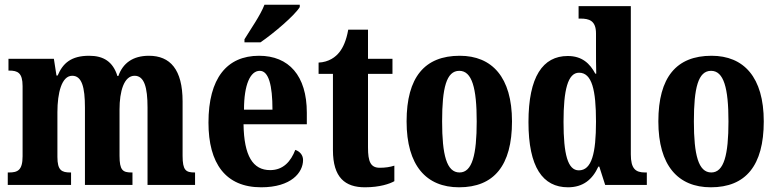

<svg xmlns="http://www.w3.org/2000/svg" viewBox="-20 -786 3302 816"><path d="M13 0H282V-53H279C242 -53 224 -62 224 -119V-309C224 -391 242 -464 287 -464C328 -464 341 -415 341 -329V0H543V-53H539C502 -53 488 -62 488 -124V-321C488 -398 507 -464 552 -464C593 -464 607 -415 607 -329V0H809V-53H807C770 -53 756 -62 756 -124V-355C756 -491 703 -549 613 -549C544 -549 502 -517 483 -463H479C460 -524 420 -549 359 -549C282 -549 247 -517 225 -465H220L209 -536H16V-486H19C55 -486 76 -477 76 -420V-122C76 -62 55 -53 18 -53H13Z M1019 -619V-606H1087C1144 -645 1233 -721 1254 -756V-766H1104C1087 -721 1045 -662 1019 -619ZM1090 10C1218 10 1268 -53 1268 -106C1268 -128 1253 -143 1235 -149C1216 -100 1184 -63 1128 -63C1055 -63 1017 -123 1015 -258H1284V-307C1284 -465 1207 -549 1081 -549C944 -549 866 -453 866 -265C866 -91 939 10 1090 10ZM1138 -320H1017C1017 -427 1044 -485 1084 -485C1122 -485 1138 -423 1138 -320Z M1531 10C1594 10 1637 -5 1656 -16V-82C1638 -76 1617 -73 1594 -73C1555 -73 1544 -99 1544 -159V-472H1648V-536H1544V-660H1460C1452 -614 1438 -584 1423 -565C1407 -544 1378 -522 1334 -520V-472H1395V-148C1395 -31 1447 10 1531 10Z M1931 10C2079 10 2156 -82 2156 -270C2156 -458 2071 -549 1934 -549C1785 -549 1708 -458 1708 -270C1708 -82 1792 10 1931 10ZM1933 -53C1878 -53 1859 -128 1859 -270C1859 -412 1877 -485 1932 -485C1986 -485 2006 -412 2006 -270C2006 -128 1987 -53 1933 -53Z M2394 10C2458 10 2498 -23 2523 -78H2527L2552 0H2729V-53H2721C2681 -53 2661 -69 2661 -130V-760H2439V-707H2447C2483 -707 2513 -699 2513 -644V-583C2513 -545 2513 -503 2514 -473H2510C2487 -516 2454 -548 2393 -548C2287 -548 2226 -460 2226 -267C2226 -75 2287 10 2394 10ZM2440 -62C2393 -62 2375 -130 2375 -268C2375 -403 2393 -477 2441 -477C2496 -477 2513 -403 2513 -269C2513 -135 2495 -62 2440 -62Z M3001 10C3149 10 3226 -82 3226 -270C3226 -458 3141 -549 3004 -549C2855 -549 2778 -458 2778 -270C2778 -82 2862 10 3001 10ZM3003 -53C2948 -53 2929 -128 2929 -270C2929 -412 2947 -485 3002 -485C3056 -485 3076 -412 3076 -270C3076 -128 3057 -53 3003 -53Z"/></svg>

Font: Noto Serif Sinhala ExtraCondensed ExtraBold
Style: Regular
Weight: 800
Width: 2
Designer: Jelle Bosma - Monotype Design Team
Foundry: Monotype Imaging Inc.
Version: Version 2.007